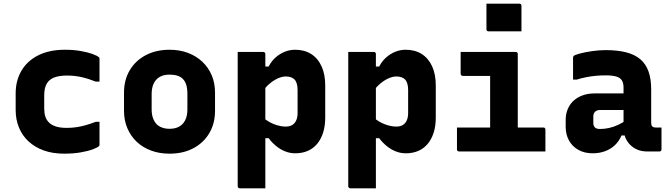

<svg xmlns="http://www.w3.org/2000/svg" viewBox="-20 -822 3640 1042"><path d="M332 -552Q380 -552 419 -545Q458 -538 483.5 -528.5Q509 -519 517 -511Q519 -510 519.5 -507.5Q520 -505 520 -503Q520 -472 520 -441Q520 -410 520 -379H500Q460 -395 422.5 -403.5Q385 -412 343 -412Q303 -412 275.5 -402Q248 -392 234 -368.5Q220 -345 220 -305V-233Q220 -208 226 -189.5Q232 -171 246 -157Q260 -143 283.5 -135.5Q307 -128 343 -128Q371 -128 397 -132Q423 -136 448.5 -143.5Q474 -151 500 -161H520Q520 -130 520 -99Q520 -68 520 -37Q520 -35 519.5 -33Q519 -31 517 -29Q509 -21 483.5 -11.5Q458 -2 418 5Q378 12 328 12Q266 12 217.5 -5.5Q169 -23 135 -54.5Q101 -86 83 -129.5Q65 -173 65 -225V-315Q65 -384 96 -437.5Q127 -491 187 -521.5Q247 -552 332 -552Z M900 -552Q955 -552 1000 -535Q1045 -518 1078 -487Q1111 -456 1129 -413.5Q1147 -371 1147 -319V-221Q1147 -152 1116 -99.5Q1085 -47 1029.5 -17.5Q974 12 900 12Q845 12 799.5 -5Q754 -22 721.5 -53Q689 -84 671 -126.5Q653 -169 653 -221V-319Q653 -388 684 -440.5Q715 -493 771 -522.5Q827 -552 900 -552ZM900 -417Q869 -417 847.5 -405Q826 -393 814.5 -369.5Q803 -346 803 -312V-228Q803 -202 810 -182Q817 -162 830 -148Q842 -136 860 -129.5Q878 -123 900 -123Q931 -123 952.5 -135Q974 -147 985.5 -170.5Q997 -194 997 -228V-312Q997 -341 991 -361Q985 -381 972 -394Q960 -406 942 -411.5Q924 -417 900 -417Z M1270 -540Q1294 -540 1317 -540Q1340 -540 1362.5 -540Q1385 -540 1409 -540Q1413 -540 1415 -538.5Q1417 -537 1418.5 -535Q1420 -533 1420 -529Q1420 -438 1420 -347Q1420 -256 1420 -164.5Q1420 -73 1420 18Q1420 109 1420 200Q1396 200 1373.5 200Q1351 200 1328 200Q1305 200 1281 200Q1278 200 1275.5 198.5Q1273 197 1271.5 194.5Q1270 192 1270 189Q1270 111 1270 32.5Q1270 -46 1270 -125Q1270 -204 1270 -282.5Q1270 -361 1270 -439Q1270 -468 1270 -493Q1270 -518 1270 -540ZM1582 -552Q1632 -552 1668.5 -529Q1705 -506 1725 -462.5Q1745 -419 1745 -358V-184Q1745 -138 1733.5 -102Q1722 -66 1701 -41Q1680 -16 1650 -3Q1620 10 1582 10Q1554 10 1527.5 -0.5Q1501 -11 1478 -30Q1455 -49 1438 -72H1408V-184Q1434 -161 1467.5 -148Q1501 -135 1531 -135Q1552 -135 1566 -143.5Q1580 -152 1587.5 -168.5Q1595 -185 1595 -209V-333Q1595 -354 1590.5 -368.5Q1586 -383 1578 -391Q1570 -399 1558 -403Q1546 -407 1531 -407Q1512 -407 1490 -397.5Q1468 -388 1447 -371Q1426 -354 1409 -331V-461H1438Q1453 -490 1475.5 -510Q1498 -530 1525 -541Q1552 -552 1582 -552Z M1870 -540Q1894 -540 1917 -540Q1940 -540 1962.5 -540Q1985 -540 2009 -540Q2013 -540 2015 -538.5Q2017 -537 2018.5 -535Q2020 -533 2020 -529Q2020 -438 2020 -347Q2020 -256 2020 -164.5Q2020 -73 2020 18Q2020 109 2020 200Q1996 200 1973.5 200Q1951 200 1928 200Q1905 200 1881 200Q1878 200 1875.5 198.5Q1873 197 1871.5 194.5Q1870 192 1870 189Q1870 111 1870 32.5Q1870 -46 1870 -125Q1870 -204 1870 -282.5Q1870 -361 1870 -439Q1870 -468 1870 -493Q1870 -518 1870 -540ZM2182 -552Q2232 -552 2268.5 -529Q2305 -506 2325 -462.5Q2345 -419 2345 -358V-184Q2345 -138 2333.5 -102Q2322 -66 2301 -41Q2280 -16 2250 -3Q2220 10 2182 10Q2154 10 2127.5 -0.5Q2101 -11 2078 -30Q2055 -49 2038 -72H2008V-184Q2034 -161 2067.5 -148Q2101 -135 2131 -135Q2152 -135 2166 -143.5Q2180 -152 2187.5 -168.5Q2195 -185 2195 -209V-333Q2195 -354 2190.5 -368.5Q2186 -383 2178 -391Q2170 -399 2158 -403Q2146 -407 2131 -407Q2112 -407 2090 -397.5Q2068 -388 2047 -371Q2026 -354 2009 -331V-461H2038Q2053 -490 2075.5 -510Q2098 -530 2125 -541Q2152 -552 2182 -552Z M2640 -86V-150Q2640 -169 2640 -187.5Q2640 -206 2640 -225Q2640 -244 2640 -262.5Q2640 -281 2640 -299.5Q2640 -318 2640 -336.5Q2640 -355 2640 -373.5Q2640 -392 2640 -410H2620Q2598 -410 2577 -410Q2556 -410 2534.5 -410Q2513 -410 2491 -410Q2488 -410 2485.5 -411.5Q2483 -413 2481.5 -415.5Q2480 -418 2480 -421Q2480 -451 2480 -480.5Q2480 -510 2480 -540Q2530 -540 2580 -540Q2630 -540 2679.5 -540Q2729 -540 2779 -540Q2783 -540 2785 -538.5Q2787 -537 2788.5 -535Q2790 -533 2790 -529Q2790 -482 2790 -435Q2790 -388 2790 -342Q2790 -296 2790 -252Q2790 -208 2790 -166Q2790 -124 2790 -86ZM2460 -130H2929Q2933 -130 2935 -128.5Q2937 -127 2938.5 -125Q2940 -123 2940 -119Q2940 -99 2940 -79.5Q2940 -60 2940 -40.5Q2940 -21 2940 0H2471Q2468 0 2465.5 -1.5Q2463 -3 2461.5 -5Q2460 -7 2460 -11Q2460 -32 2460 -51.5Q2460 -71 2460 -90.5Q2460 -110 2460 -130ZM2620 -802Q2641 -802 2663.5 -802Q2686 -802 2709.5 -802Q2733 -802 2755.5 -802Q2778 -802 2799 -802Q2804 -802 2807 -799Q2810 -796 2810 -791V-652Q2789 -652 2766.5 -652Q2744 -652 2720.5 -652Q2697 -652 2674.5 -652Q2652 -652 2631 -652Q2626 -652 2623 -655Q2620 -658 2620 -663Z M3514 -337Q3514 -314 3514 -291.5Q3514 -269 3514 -246Q3514 -223 3514 -200Q3514 -177 3514 -155Q3514 -149 3515.5 -144Q3517 -139 3520 -136Q3523 -133 3527.5 -131.5Q3532 -130 3539 -130Q3542 -130 3544.5 -130Q3547 -130 3550 -130H3570Q3570 -100 3570 -70.5Q3570 -41 3570 -11Q3570 -6 3567 -3Q3564 0 3559 0Q3554 0 3531.5 0Q3509 0 3492 0Q3463 0 3440 -9.5Q3417 -19 3399.5 -36.5Q3382 -54 3373 -78Q3364 -102 3364 -131Q3364 -161 3364 -191Q3364 -221 3364 -251Q3364 -268 3364 -283.5Q3364 -299 3364 -315Q3364 -331 3364 -347Q3364 -372 3354.5 -386.5Q3345 -401 3323.5 -407Q3302 -413 3267 -413Q3239 -413 3212.5 -410.5Q3186 -408 3161 -403Q3136 -398 3110 -390H3090Q3090 -419 3090 -449.5Q3090 -480 3090 -508Q3090 -512 3091 -514.5Q3092 -517 3093 -518Q3099 -524 3127 -531.5Q3155 -539 3193 -544.5Q3231 -550 3267 -550Q3332 -550 3378.5 -538Q3425 -526 3455 -500.5Q3485 -475 3499.5 -434.5Q3514 -394 3514 -337ZM3200 -155Q3200 -139 3208.5 -130.5Q3217 -122 3236 -122Q3261 -122 3285.5 -127.5Q3310 -133 3334 -144Q3358 -155 3382 -172V-87H3353Q3340 -56 3317.5 -34.5Q3295 -13 3264 -1.5Q3233 10 3197 10Q3152 10 3119 -8.5Q3086 -27 3068 -59.5Q3050 -92 3050 -134V-171Q3050 -203 3061 -229.5Q3072 -256 3092.5 -275Q3113 -294 3142 -304.5Q3171 -315 3207 -315Q3242 -315 3275.5 -315Q3309 -315 3339 -315Q3369 -315 3395 -315Q3404 -315 3408.5 -297.5Q3413 -280 3414 -259Q3415 -238 3415 -225Q3385 -225 3355.5 -225Q3326 -225 3296 -225Q3266 -225 3236 -225Q3227 -225 3220.5 -222.5Q3214 -220 3209 -215Q3205 -211 3202.5 -205Q3200 -199 3200 -192Z"/></svg>

Font: Recursive Monospace ExtraBold
Style: Regular
Weight: 800
Version: Version 1.047